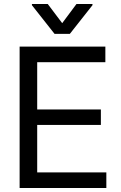

<svg xmlns="http://www.w3.org/2000/svg" viewBox="-20 -940 607 960"><path d="M78.1 -707H506.8V-628.9H166V-392.6H484.4V-315.4H166V-78.1H511.7V0H78.1ZM291 -824.2 362.3 -919.9H442.4V-914.1L329.1 -770.5H252.9L139.6 -914.1V-919.9H218.8Z"/></svg>

Font: Pretendard
Style: Regular
Weight: 400
Designer: Base glyphs from Inter by Rasmus Andersson; Hangeul glyphs from Noto Sans CJK(Source Han Sans) by Jang Soo-young and Kan
Foundry: Kil Hyung-jin
Version: Version 1.309